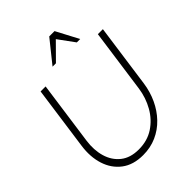

<svg xmlns="http://www.w3.org/2000/svg" viewBox="-255 -1025 1164 1164"><g transform="rotate(-45 327.0 -443.0)"><path d="M276 13Q192 13 138 -28Q84 -69 62 -138.2Q40 -207.5 52 -292L109 -700H152L95 -292Q85 -220.5 102.5 -161Q120 -101.5 164.8 -65.8Q209.5 -30 282 -30Q355.5 -30 410.5 -66.2Q465.5 -102.5 499.2 -162Q533 -221.5 543 -292L600 -700H643L586 -292Q577 -228.5 551.2 -173.2Q525.5 -118 485.2 -76Q445 -34 392 -10.5Q339 13 276 13ZM427.5 -899 503.5 -755H474.5L398.5 -859L295.5 -755H266.5L382 -899Z"/></g></svg>

Font: Urbanist ExtraLight
Style: Italic
Weight: 250
Version: Version 1.303